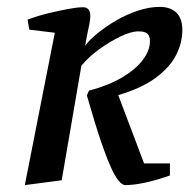

<svg xmlns="http://www.w3.org/2000/svg" viewBox="-20 -528 559 557"><path d="M52 9 139 -433 65 -442 60 -471Q89 -482 120 -489.5Q151 -497 178 -502Q205 -507 221 -507Q232 -507 237 -500Q242 -493 242 -483Q242 -469 237 -447Q232 -425 227 -395Q239 -412 263 -431.5Q287 -451 317 -468.5Q347 -486 380 -497Q413 -508 443 -508Q475 -508 492 -491Q509 -474 509 -441Q509 -404 491 -368.5Q473 -333 432 -302.5Q391 -272 323 -252L398 -54H473V-19Q430 -4 398 2.5Q366 9 344 9Q334 9 323.5 -4.5Q313 -18 302.5 -41Q292 -64 282 -92Q272 -120 262.5 -149.5Q253 -179 245.5 -205.5Q238 -232 232 -251L238 -265Q295 -280 334.5 -303.5Q374 -327 394.5 -354.5Q415 -382 415 -408Q415 -424 407.5 -430.5Q400 -437 382 -437Q360 -437 329 -422Q298 -407 267 -384.5Q236 -362 216 -337L159 -5Z"/></svg>

Font: Manuale Medium
Style: Italic
Weight: 500
Italic angle: -11°
Version: Version 1.002